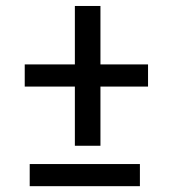

<svg xmlns="http://www.w3.org/2000/svg" viewBox="-20 -642 585 656"><path d="M323.2 -421.9H485.8V-346.2H323.2V-144H235.8V-346.2H64.5V-421.9H235.8V-621.6H323.2ZM458 -5.9H81.5V-81.5H458Z"/></svg>

Font: Ufes Sans
Style: Regular
Weight: 400
Designer: Ricardo Esteves, Filipe Motta, Cassio Ferreira, Ana Quintelato & Breno Mello
Foundry: ProDesignUfes - Ricardo Esteves, Filipe Motta, Cassio Ferreira, Ana Quintelato & Breno Mello (This is a derivative work,
Version: Version 2.0